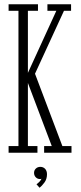

<svg xmlns="http://www.w3.org/2000/svg" viewBox="-20 -720 380 905"><path d="M20.5 0V-31.5H67V-669H20.5V-700H159V-669H111.5V-376.5L245.5 -669H203.5V-700H315V-669H281.5L145 -372.5L274 -31.5H317V0H188V-31.5H224L111.5 -329V-31.5H156.5V0ZM166.5 165 152 148.5Q157 145.5 165.8 136.8Q174.5 128 175 122Q174 124 169 124Q156.5 124 148.5 115.5Q140.5 107 140.5 95Q140.5 82.5 149 74.5Q157.5 66.5 170 66.5Q184 66.5 192.8 76Q201.5 85.5 201.5 101.5Q201.5 124 189.5 140.2Q177.5 156.5 166.5 165Z"/></svg>

Font: Imbue 10pt ExtraLight
Style: Regular
Weight: 200
Designer: Tyler Finck
Foundry: Etcetera Type Company
Version: Version 1.102; ttfautohint (v1.8.3)